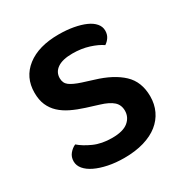

<svg xmlns="http://www.w3.org/2000/svg" viewBox="-151 -742 839 877"><g transform="rotate(-30 268.5 -303.5)"><path d="M254 -91Q312 -91 339 -113.5Q366 -136 366 -170Q366 -201 345 -219.5Q324 -238 281 -251L217 -271Q179 -283 148 -298Q117 -313 95 -333.5Q73 -354 61 -381.5Q49 -409 49 -447Q49 -528 110 -575.5Q171 -623 277 -623Q319 -623 354.5 -616.5Q390 -610 416 -598.5Q442 -587 456.5 -570Q471 -553 471 -532Q471 -512 461.5 -497.5Q452 -483 438 -474Q414 -491 374.5 -503.5Q335 -516 288 -516Q236 -516 209 -497.5Q182 -479 182 -447Q182 -421 200.5 -407Q219 -393 259 -380L316 -362Q403 -336 451 -291Q499 -246 499 -169Q499 -128 483 -94Q467 -60 436.5 -35.5Q406 -11 360.5 2.5Q315 16 257 16Q211 16 172.5 8Q134 0 106 -13.5Q78 -27 62.5 -45.5Q47 -64 47 -86Q47 -109 60.5 -125.5Q74 -142 92 -150Q117 -128 158 -109.5Q199 -91 254 -91Z"/></g></svg>

Font: Baloo Da 2 SemiBold
Style: Regular
Weight: 600
Designer: Noopur Datye, Sulekha Rajkumar and Ek Type
Foundry: Ek Type
Version: Version 1.640;hotconv 1.0.111;makeotfexe 2.5.65597; ttfautoh